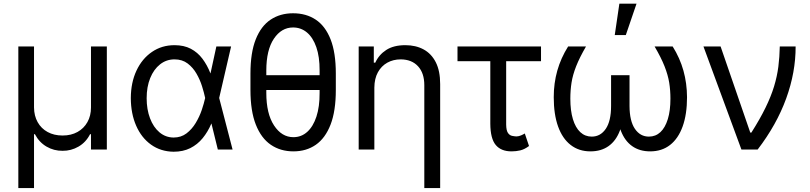

<svg xmlns="http://www.w3.org/2000/svg" viewBox="-20 -792 4291 1017"><path d="M77.1 204.1V-545.9H160.2V-222.7Q160.6 -178.7 179.4 -145Q198.2 -111.3 232.2 -92.8Q266.1 -74.2 311.5 -74.2Q356.9 -74.2 390.6 -93Q424.3 -111.8 443.1 -145.3Q461.9 -178.7 461.9 -222.7V-545.9H545.9V0H461.9V-81.1H457Q435.1 -38.1 395.8 -15.4Q356.4 7.3 311.5 6.8Q265.6 7.3 226.6 -15.4Q187.5 -38.1 165 -81.1H160.2V204.1Z M899.4 11.7Q831.1 10.7 780 -25.9Q729 -62.5 701.2 -126.2Q673.3 -189.9 672.9 -272.5Q673.3 -355 702.9 -418Q732.4 -481 784.7 -516.8Q836.9 -552.7 904.3 -552.7Q954.6 -552.7 990.7 -533.7Q1026.9 -514.6 1052.2 -481Q1077.6 -447.3 1094.7 -403.3H1127.9L1140.6 -274.4L1211.9 0H1133.8L1066.4 -274.4Q1061 -300.3 1050.3 -334.7Q1039.6 -369.1 1021 -401.6Q1002.4 -434.1 973.9 -455.8Q945.3 -477.5 904.3 -477.5Q861.3 -477.5 827.9 -451.2Q794.4 -424.8 775.6 -378.4Q756.8 -332 756.8 -271.5Q756.8 -212.4 774.7 -165.3Q792.5 -118.2 824.7 -91.1Q856.9 -64 899.4 -63.5Q939 -63.5 967.8 -85.4Q996.6 -107.4 1016.6 -140.6Q1036.6 -173.8 1048.6 -209.2Q1060.5 -244.6 1066.4 -271.5L1126 -545.9H1204.1L1140.6 -271.5L1127.9 -137.7H1099.6Q1081.1 -93.8 1053.5 -60.1Q1025.9 -26.4 987.8 -7.3Q949.7 11.7 899.4 11.7Z M1707 -393.6V-315.4H1360.4V-393.6ZM1758.8 -402.3V-315.4Q1758.8 -204.1 1731 -132.1Q1703.1 -60.1 1652.8 -25.1Q1602.5 9.8 1534.2 9.8Q1465.8 9.8 1414.6 -25.1Q1363.3 -60.1 1335 -132.1Q1306.6 -204.1 1306.6 -315.4V-402.3Q1306.6 -513.2 1334.7 -583.7Q1362.8 -654.3 1413.6 -688Q1464.4 -721.7 1532.2 -721.7Q1601.6 -721.7 1652.3 -688Q1703.1 -654.3 1731 -583.7Q1758.8 -513.2 1758.8 -402.3ZM1672.9 -299.8V-418Q1673.3 -491.2 1655.5 -542.2Q1637.7 -593.3 1606 -619.9Q1574.2 -646.5 1532.2 -646.5Q1470.7 -646.5 1430.7 -586.9Q1390.6 -527.3 1390.6 -418V-299.8Q1390.6 -189.9 1431.4 -127.7Q1472.2 -65.4 1534.2 -65.4Q1576.2 -65.4 1607.4 -93.5Q1638.7 -121.6 1656 -174.1Q1673.3 -226.6 1672.9 -299.8Z M1962.9 -328.1V0H1879.9V-545.9H1960V-460H1967.8Q1986.8 -502 2025.9 -527.3Q2064.9 -552.7 2127 -552.7Q2182.1 -552.7 2223.6 -530.3Q2265.1 -507.8 2288.3 -462.2Q2311.5 -416.5 2311.5 -346.7V204.1H2227.5V-340.8Q2227.5 -404.8 2194.3 -440.9Q2161.1 -477.1 2102.5 -477.5Q2063 -477.5 2031.5 -460Q2000 -442.4 1981.7 -409.2Q1963.4 -376 1962.9 -328.1Z M2845.7 -545.9V-467.8H2403.3V-545.9ZM2577.1 -545.9H2661.1V-131.8Q2661.6 -101.1 2670.4 -88.1Q2679.2 -75.2 2691.9 -72.5Q2704.6 -69.8 2715.8 -69.3Q2728.5 -69.8 2740.2 -75Q2752 -80.1 2759.8 -85L2782.2 -18.6Q2757.8 -0.5 2735.6 4.6Q2713.4 9.8 2689.5 9.8Q2634.3 9.8 2606 -23.9Q2577.6 -57.6 2577.1 -136.7Z M2989.3 -545.9H3084Q3049.8 -486.8 3031.7 -440.9Q3013.7 -395 3007.3 -354.2Q3001 -313.5 3001 -269.5Q3001 -206.1 3014.6 -160.9Q3028.3 -115.7 3053.7 -92Q3079.1 -68.4 3114.3 -68.4Q3160.6 -68.4 3188.7 -109.6Q3216.8 -150.9 3216.8 -230.5V-393.6H3283.2V-230.5Q3283.7 -153.3 3263.2 -99.6Q3242.7 -45.9 3203.4 -18.1Q3164.1 9.8 3107.4 9.8Q3046.4 9.8 3002.7 -24.2Q2959 -58.1 2936 -122.3Q2913.1 -186.5 2913.1 -277.3Q2913.1 -351.1 2931.9 -417.7Q2950.7 -484.4 2989.3 -545.9ZM3447.3 -545.9H3543Q3581.5 -484.4 3600.1 -417.7Q3618.7 -351.1 3619.1 -277.3Q3619.1 -186.5 3595.9 -122.3Q3572.8 -58.1 3529.3 -24.2Q3485.8 9.8 3423.8 9.8Q3367.7 9.8 3328.4 -18.1Q3289.1 -45.9 3268.6 -99.6Q3248 -153.3 3248 -230.5V-393.6H3314.5V-230.5Q3314.9 -150.9 3343 -109.6Q3371.1 -68.4 3417 -68.4Q3452.6 -68.4 3478 -92Q3503.4 -115.7 3517.3 -160.9Q3531.2 -206.1 3531.2 -269.5Q3531.2 -313.5 3524.7 -354.2Q3518.1 -395 3500 -440.9Q3481.9 -486.8 3447.3 -545.9ZM3236.3 -606.4 3260.7 -772.5H3351.6L3294.9 -606.4Z M3907.2 0 3706.1 -545.9H3796.9L3954.1 -89.8H3960Q4005.9 -162.1 4034.9 -221.7Q4064 -281.2 4080.1 -334.2Q4096.2 -387.2 4102.8 -438.7Q4109.4 -490.2 4110.4 -545.9H4194.3Q4194.8 -409.2 4144.3 -270.3Q4093.8 -131.3 3993.2 0Z"/></svg>

Font: Inter V
Style: 
Weight: 400
Designer: Rasmus Andersson
Foundry: rsms
Version: Version 4.000;git-a3f224843